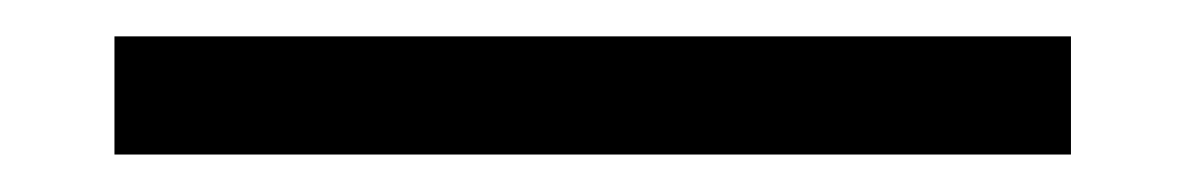

<svg xmlns="http://www.w3.org/2000/svg" viewBox="-20 -612 640 104"><path d="M560.1 -528.3H42V-592.3H560.1Z"/></svg>

Font: LilGrotesk
Style: Regular
Weight: 400
Designer: BSozoo
Foundry: BSozoo
Version: Version 1.004;PS 001.004;hotconv 1.0.70;makeotf.lib2.5.58329